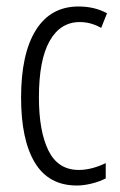

<svg xmlns="http://www.w3.org/2000/svg" viewBox="-20 -562 370 592"><path d="M217 10Q130 10 87.5 -60.5Q45 -131 45 -261Q45 -396 90.5 -469Q136 -542 222 -542Q272 -542 310 -521L292 -476Q260 -494 226 -494Q166 -494 133 -435.5Q100 -377 100 -262Q100 -157 129.5 -97.5Q159 -38 223 -38Q262 -38 306 -59V-12Q287 -2 262.5 4Q238 10 217 10Z"/></svg>

Font: Noto Sans Hebrew ExtraCondensed Light
Style: Regular
Weight: 300
Width: 2
Designer: Monotype Design Team
Foundry: Monotype Imaging Inc.
Version: Version 2.004; ttfautohint (v1.8.4.7-5d5b)